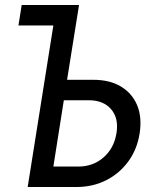

<svg xmlns="http://www.w3.org/2000/svg" viewBox="-20 -750 640 770"><path d="M91 0 194 -648H54L67 -730H297L249 -430H354Q420 -430 465 -403Q510 -376 530 -328Q550 -280 540 -215Q530 -151 494.5 -102.5Q459 -54 405.5 -27Q352 0 286 0ZM194 -82H294Q353 -82 395 -118.5Q437 -155 447 -215Q457 -275 426 -311.5Q395 -348 336 -348H236Z"/></svg>

Font: JetBrains Mono NL
Style: Italic
Weight: 400
Italic angle: -9°
Monospace: yes
Designer: Philipp Nurullin, Konstantin Bulenkov
Foundry: JetBrains
Version: Version 2.305; ttfautohint (v1.8.4.7-5d5b)